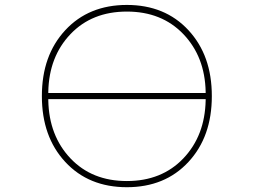

<svg xmlns="http://www.w3.org/2000/svg" viewBox="-20 -783 1040 790"><path d="M643.6 -38.6Q580.1 -12.7 502 -12.7Q423.8 -12.7 360.4 -38.6Q296.9 -64.5 248.5 -116.7Q200.2 -168.9 176.3 -236.3Q152.3 -303.7 152.3 -387.7Q152.3 -471.7 176.3 -539.1Q200.2 -606.4 248.5 -658.7Q296.9 -710.9 360.4 -736.8Q423.8 -762.7 502 -762.7Q580.1 -762.7 643.6 -736.8Q707 -710.9 755.4 -658.7Q803.7 -606.4 827.6 -539.1Q851.6 -471.7 851.6 -387.7Q851.6 -303.7 827.6 -236.3Q803.7 -168.9 755.4 -116.7Q707 -64.5 643.6 -38.6ZM178.7 -370.1Q181.6 -224.6 270 -131.3Q358.4 -38.1 502 -38.1Q645.5 -38.1 734.4 -131.3Q823.2 -224.6 826.2 -370.1V-375H178.7ZM178.7 -405.3V-400.4H826.2V-405.3Q823.2 -549.8 734.4 -642.6Q645.5 -735.4 502 -735.4Q358.4 -735.4 270 -642.6Q181.6 -549.8 178.7 -405.3Z"/></svg>

Font: Mgen+ 1m thin
Style: Regular
Weight: 100
Designer: [Source Han Sans]
Ryoko NISHIZUKA  (kana & ideographs); Paul D. Hunt (Latin, Greek & Cyrillic); Wenlong ZHANG  (bopomofo
Version: Version 1.059.20150602